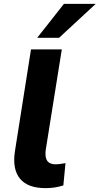

<svg xmlns="http://www.w3.org/2000/svg" viewBox="-20 -960 514 991"><path d="M215 11Q123 11 83 -38Q43 -87 57 -179L140 -705H299L216 -186Q213 -162 217 -145.5Q221 -129 233.5 -120.5Q246 -112 267 -112Q281 -112 293 -114Q305 -116 318 -118L307 -3Q285 4 263 7.5Q241 11 215 11ZM172 -765 310 -940H474L285 -765Z"/></svg>

Font: Nunito Sans 9pt ExtraBold
Style: Italic
Weight: 800
Italic angle: -9°
Version: Version 3.101;gftools[0.9.27]